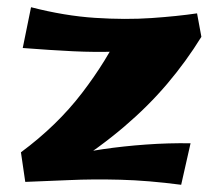

<svg xmlns="http://www.w3.org/2000/svg" viewBox="-20 -502 616 532"><path d="M167 -36 38 -80Q138 -154 207 -244Q276 -334 317 -422L538 -400Q496 -332 443.5 -270Q391 -208 323.5 -150.5Q256 -93 167 -36ZM482 10Q390 -2 313.5 -4Q237 -6 172.5 -3Q108 0 50 2L38 -80L158 -70Q206 -80 264 -88.5Q322 -97 384.5 -101.5Q447 -106 508 -105ZM43 -369 66 -482Q159 -458 243.5 -452.5Q328 -447 400 -452Q472 -457 526 -465L538 -400Q472 -380 414 -370.5Q356 -361 300 -359Q244 -357 182 -360Q120 -363 43 -369Z"/></svg>

Font: Marhey Light SemiBold
Style: Regular
Weight: 600
Version: Version 1.000